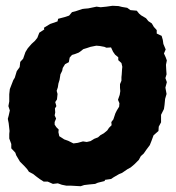

<svg xmlns="http://www.w3.org/2000/svg" viewBox="-20 -623 610 664"><path d="M259 21 223 19H209L194 16L180 11L163 13L145 5H131L117 -4L105 -13L95 -21L80 -29L74 -38L65 -48L49 -64L36 -86L33 -95L19 -110V-125L12 -144V-160L13 -170L10 -197L7 -212L10 -223L14 -241L9 -256L12 -272V-297L14 -315L26 -346L31 -354L38 -377L48 -391L50 -409L60 -420L68 -443L76 -456L89 -471L101 -482L109 -492L116 -510L133 -521L132 -527L153 -540L179 -549L181 -558L204 -564L219 -569L229 -581L241 -584L265 -592L273 -593L285 -594L314 -600L328 -598L348 -600L369 -603L390 -602L402 -599L420 -596L431 -588L453 -586L461 -576L468 -570L485 -560L493 -550L505 -542L512 -530L522 -519V-507L539 -499L543 -485L545 -471L553 -452L547 -438L553 -425L557 -414L554 -399L555 -380L556 -366L552 -353L557 -339L552 -320L556 -298L551 -281L549 -260L547 -246L537 -226V-200L529 -185L528 -170L511 -155L504 -136L498 -121L486 -105L477 -92L467 -83L460 -70L445 -55L432 -44L421 -38L402 -25L392 -21L373 -10L364 -4L343 -1L342 3L318 9L309 13L288 15L271 17ZM234 -127 249 -129 267 -134 280 -132 293 -135 306 -143 319 -148 328 -156 339 -162 351 -172 357 -181 366 -190 365 -201 372 -210 379 -231 384 -241 392 -254 393 -266 388 -278 394 -295 396 -308 395 -319V-332L400 -344V-356L401 -366L402 -382L403 -392L400 -405L389 -415V-425L378 -434L371 -444L364 -459L348 -458L341 -461L325 -464L313 -465L293 -461L281 -457L268 -453L258 -445L252 -441L239 -436L229 -433L221 -424L218 -408L205 -401L197 -388L195 -378L189 -366L186 -347L182 -334L180 -321L176 -309L179 -298L177 -279L171 -270L175 -256L170 -248L171 -234L169 -224L174 -213L169 -201V-192L175 -183L183 -175L182 -166L185 -152L196 -145L202 -141L216 -136Z"/></svg>

Font: Winky Rough
Style: Bold Italic
Weight: 700
Italic angle: -8.97852°
Designer: Simon Atzbach
Foundry: typofactur
Version: Version 1.206; ttfautohint (v1.8.4.7-5d5b)